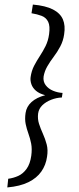

<svg xmlns="http://www.w3.org/2000/svg" viewBox="-20 -684 348 841"><path d="M12 137 16 99Q39 96 60 86.5Q81 77 96.5 55.5Q112 34 117 -2Q121 -32 116.5 -55Q112 -78 104.5 -98.5Q97 -119 92.5 -140.5Q88 -162 92 -189Q96 -217 118 -237Q140 -257 178 -267Q152 -274 137.5 -286.5Q123 -299 117.5 -315Q112 -331 114 -346Q118 -374 129.5 -396Q141 -418 154.5 -438.5Q168 -459 179.5 -482Q191 -505 195 -534Q200 -570 191 -588.5Q182 -607 162.5 -614.5Q143 -622 118 -626L124 -664Q180 -659 212 -642.5Q244 -626 255.5 -599Q267 -572 261 -534Q257 -505 244 -480.5Q231 -456 215 -435Q199 -414 187 -393Q175 -372 171 -349Q168 -327 180 -311Q192 -295 212.5 -286.5Q233 -278 254 -277L251 -257Q227 -256 204 -247Q181 -238 165.5 -223Q150 -208 147 -187Q144 -163 151 -141.5Q158 -120 168 -98Q178 -76 184.5 -51.5Q191 -27 186 3Q181 39 161 67.5Q141 96 104.5 114Q68 132 12 137Z"/></svg>

Font: Alumni Sans
Style: Italic
Weight: 400
Italic angle: -8°
Version: Version 1.016